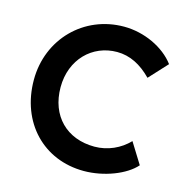

<svg xmlns="http://www.w3.org/2000/svg" viewBox="-106 -810 896 921"><g transform="rotate(15 342.0 -349.5)"><path d="M390 10C490 10 595 -31 643 -86L579 -189C536 -144 475 -116 409 -116C272 -116 179 -207 179 -350C179 -488 275 -583 398 -583C462 -583 518 -554 570 -501L653 -591C600 -662 499 -709 399 -709C200 -709 46 -554 46 -351C46 -139 190 10 390 10Z"/></g></svg>

Font: Easer Grotesk Medium
Style: Regular
Weight: 500
Designer: Boardeaser, Bonnie Shaver-Troup, Thomas Jockin
Foundry: Lexend
Version: Version 1.001;Glyphs 3.1.2 (3151)